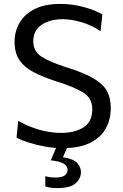

<svg xmlns="http://www.w3.org/2000/svg" viewBox="-20 -746 626 981"><path d="M299.5 11Q255 11 209.8 2.8Q164.5 -5.5 126.2 -17.8Q88 -30 64.5 -42.5L73 -128Q123.5 -100 179.2 -83.5Q235 -67 294 -67Q361 -67 406.2 -95Q451.5 -123 451.5 -188.5Q451.5 -245 403.8 -274Q356 -303 269 -330Q201 -351.5 153 -376.5Q105 -401.5 79.8 -438.2Q54.5 -475 54.5 -532Q54.5 -587.5 81 -631.5Q107.5 -675.5 159.2 -700.8Q211 -726 288 -726Q351.5 -726 410.8 -709.2Q470 -692.5 503 -672.5L494 -586.5Q448.5 -617.5 395.8 -632.8Q343 -648 300 -648Q259.5 -648 225.5 -636Q191.5 -624 170.8 -599.2Q150 -574.5 150 -535.5Q150 -485 190.2 -457.8Q230.5 -430.5 320 -402Q406 -375 455.2 -347Q504.5 -319 525.2 -282.8Q546 -246.5 546 -193.5Q546 -135 520.2 -89Q494.5 -43 440 -16Q385.5 11 299.5 11ZM273 215Q237 215 211.5 207V154Q218 156.5 232 158.8Q246 161 262.5 161Q297.5 161 311.5 149.5Q325.5 138 325.5 121Q325.5 106 308.8 92.5Q292 79 239.5 73L278.5 -18.5H326.5V0L301.5 57.5Q355.5 65.5 374.5 86.8Q393.5 108 393.5 133Q393.5 167 366 191Q338.5 215 273 215Z"/></svg>

Font: Commissioner
Style: Regular
Weight: 400
Designer: Kostas Bartsokas
Foundry: Kostas Bartsokas
Version: Version 1.000; ttfautohint (v1.8.3)